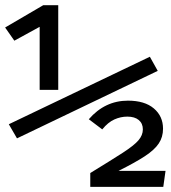

<svg xmlns="http://www.w3.org/2000/svg" viewBox="-24 -727 664 747"><path d="M130.3 -377.4V-622.6L31.8 -568.7L-4.1 -620L144.1 -706.7H202.6V-377.4ZM42.1 -188.7 10.3 -243.6 559 -506.2 589.7 -451.3ZM610.3 -226.2Q610.3 -193.8 593.8 -169Q577.4 -144.1 539.5 -119.2Q501.5 -94.4 436.9 -62.1H620L611.3 0H327.2V-53.8Q408.7 -103.6 453.1 -132.3Q497.4 -161 514.6 -181Q531.8 -201 531.8 -223.6Q531.8 -246.7 515.9 -260Q500 -273.3 471.3 -273.3Q445.6 -273.3 421 -262.3Q396.4 -251.3 373.8 -223.6L321.5 -263.1Q384.1 -335.4 473.8 -335.4Q539 -335.4 574.6 -305.1Q610.3 -274.9 610.3 -226.2Z"/></svg>

Font: FiraCode Nerd Font
Style: Regular
Weight: 400
Designer: Carrois Corporate, Edenspiekermann AG, Nikita Prokopov
Foundry: Carrois Corporate, Edenspiekermann AG, Nikita Prokopov
Version: Version 6.002;Nerd Fonts 2.1.0